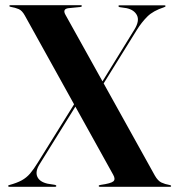

<svg xmlns="http://www.w3.org/2000/svg" viewBox="-20 -720 683 740"><path d="M577 -43Q588.5 -23 602.2 -16.5Q616 -10 633.5 -7Q639.5 -6 639.5 -3Q639.5 0 635.5 0H365.5Q360.5 0 360.5 -3.5Q360.5 -6.5 368.5 -7.5Q407.5 -13 416.8 -21Q426 -29 416.5 -46L270.5 -309L132.5 -87Q115 -59 123.8 -39Q132.5 -19 163.5 -12L192 -7.5Q197 -6 197 -3.5Q197 0 192.5 0H16Q11.5 0 11.5 -3.5Q11.5 -6 16.5 -7Q45.5 -15 63.8 -25Q82 -35 95.8 -51Q109.5 -67 125.5 -93L265.5 -318L75.5 -660.5Q65 -679.5 52 -685Q39 -690.5 21.5 -693.5Q16 -694.5 16 -697Q16 -700 20.5 -700H291Q295.5 -700 295.5 -697Q295.5 -694 289.5 -693L244 -688.5Q220 -685.5 232 -663.5L375 -406.5L498 -606Q518.5 -639.5 508 -660.8Q497.5 -682 468 -688.5L441 -692.5Q436.5 -694 436.5 -696.5Q436.5 -699.5 440.5 -699.5H614Q618 -699.5 618 -696.5Q618 -694 612 -692Q570.5 -678.5 548.2 -656.5Q526 -634.5 507 -604L379.5 -398.5Z"/></svg>

Font: Fraunces 144pt S000 SemiBold
Style: Regular
Weight: 600
Version: Version 1.000; ttfautohint (v1.8.3)